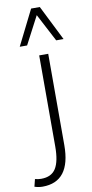

<svg xmlns="http://www.w3.org/2000/svg" viewBox="-173 -843 543 1131"><g transform="rotate(-10 98.0 -277.5)"><path d="M0 0ZM-62 237 -51 193Q-33 198 -14 198Q47 198 73.5 156Q100 114 100 24V-520H154V26Q154 245 -14 245Q-38 245 -62 237ZM214 -590 127 -756 40 -590H-4L101 -800H153L258 -590Z"/></g></svg>

Font: Martel Sans ExtraLight
Style: Regular
Weight: 275
Designer: Dan Reynolds and Mathieu Réguer
Foundry: Dan Reynolds and Mathieu Réguer
Version: Version 1.002; ttfautohint (v1.1) -l 5 -r 5 -G 72 -x 0 -D la